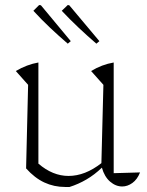

<svg xmlns="http://www.w3.org/2000/svg" viewBox="-20 -738 587 765"><path d="M84 -67 92 -400 43 -455Q87 -481 133 -489V-86Q190 -37 253 -37Q319 -37 384 -88L392 -400L343 -455Q386 -481 433 -489V-48L538 -51Q527 -23 507.5 -9Q488 5 467 5Q441 5 418.5 -14.5Q396 -34 386 -70Q357 -42 324.5 -23Q292 -4 257 7Q248 7 240 7Q195 7 156.5 -11Q118 -29 84 -67ZM250 -564Q214 -595 179.5 -627.5Q145 -660 113 -695L136 -718L143 -717L262 -574ZM364 -564Q328 -595 293.5 -627.5Q259 -660 226 -695L250 -718L256 -717L376 -574Z"/></svg>

Font: Piazzolla ExtraLight
Style: Regular
Weight: 200
Designer: Juan Pablo del Peral
Foundry: Huerta Tipografica
Version: Version 1.330